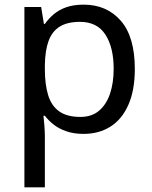

<svg xmlns="http://www.w3.org/2000/svg" viewBox="-20 -566 655 826"><path d="M340 -546Q439 -546 499.5 -477Q560 -408 560 -269Q560 -178 532.5 -115.5Q505 -53 455.5 -21.5Q406 10 339 10Q298 10 266 -1Q234 -12 211.5 -29.5Q189 -47 173 -68H167Q169 -51 171 -25Q173 1 173 20V240H85V-536H157L169 -463H173Q189 -486 211.5 -505Q234 -524 265.5 -535Q297 -546 340 -546ZM324 -472Q270 -472 237 -451.5Q204 -431 189 -390Q174 -349 173 -286V-269Q173 -203 187 -157Q201 -111 234.5 -87Q268 -63 326 -63Q375 -63 406.5 -90Q438 -117 453.5 -163.5Q469 -210 469 -270Q469 -362 433.5 -417Q398 -472 324 -472Z"/></svg>

Font: utelugu25
Style: Book
Weight: 400
Designer: Jelle Bosma - Monotype Design Team
Foundry: Monotype Imaging Inc.
Version: Version 2.003